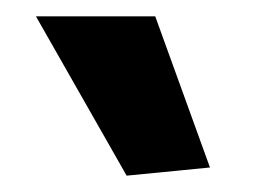

<svg xmlns="http://www.w3.org/2000/svg" viewBox="-20 -827 325 235"><path d="M135 -612 24 -807H170L237 -622Z"/></svg>

Font: Encode Sans Normal
Style: SemiBold
Weight: 600
Designer: Pablo Impallari, Andres Torresi
Foundry: Pablo Impallari, Andres Torresi
Version: Version 1.000; ttfautohint (v1.00) -l 8 -r 50 -G 200 -x 14 -